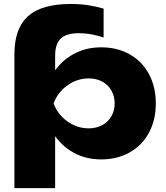

<svg xmlns="http://www.w3.org/2000/svg" viewBox="-20 -807 856 992"><path d="M502.6 -562.5Q585.9 -562.5 650.1 -526.3Q714.3 -490.1 749.6 -424.2Q785 -358.3 785 -272.6Q785 -186.9 749.6 -121.4Q714.3 -55.8 650.1 -19.6Q585.9 16.6 502.6 16.6Q422.7 16.6 358.8 -19.1Q295 -54.8 253.4 -120.2Q211.8 -185.6 198.7 -272.6Q210.8 -360.3 252.4 -425.7Q294 -491.1 358.3 -526.8Q422.7 -562.5 502.6 -562.5ZM438.5 -401.9Q378.7 -401.9 328.2 -365.8Q277.7 -329.7 257 -272.6Q277.7 -215.8 328 -179.9Q378.3 -143.9 438.5 -143.9Q476.9 -143.9 507.6 -160.3Q538.4 -176.7 555.4 -206.1Q572.4 -235.4 572.4 -272.6Q572.4 -309.8 555.4 -339.5Q538.4 -369.2 508 -385.5Q477.5 -401.9 438.5 -401.9ZM347.3 -786.6Q392.3 -786.6 435.1 -780.1Q477.8 -773.5 515.3 -762.5V-613.3Q487.3 -623 453.8 -629.2Q420.2 -635.4 386.5 -635.4Q322.5 -635.4 293.7 -607.7Q264.9 -580.1 264.9 -519.4V-410.6L256.3 -385.4V-222L264.9 -174V165H54.4V-525.7Q54.4 -660.2 124.8 -723.4Q195.1 -786.6 347.3 -786.6Z"/></svg>

Font: Unbounded Variable
Style: Regular
Weight: 400
Designer: Luke Prowse, Jean-Baptiste Morizot, Fátima Lázaro, Florian Runge
Foundry: NaN
Version: Version 1.600;FEAKit 1.0